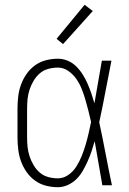

<svg xmlns="http://www.w3.org/2000/svg" viewBox="-20 -773 540 801"><path d="M221 8Q196 8 171 1.5Q146 -5 125.5 -20Q105 -35 90.5 -56Q76 -77 67.5 -100.5Q59 -124 56 -149.5Q53 -175 53 -200V-320Q53 -345 56 -370.5Q59 -396 67.5 -419.5Q76 -443 90.5 -464Q105 -485 125.5 -500Q146 -515 171 -521.5Q196 -528 221 -528Q243 -528 263 -519.5Q283 -511 298.5 -495.5Q314 -480 325.5 -461.5Q337 -443 345.5 -423.5Q354 -404 361 -383.5Q368 -363 374 -342Q382 -387 389.5 -431.5Q397 -476 405 -520H445Q432 -456 420 -391.5Q408 -327 394 -263Q408 -198 420.5 -132Q433 -66 447 0H407Q399 -46 391 -92Q383 -138 375 -184Q369 -163 362 -142Q355 -121 346 -101Q337 -81 326 -61.5Q315 -42 299.5 -26.5Q284 -11 263.5 -1.5Q243 8 221 8ZM221 -29Q245 -29 265.5 -43.5Q286 -58 299 -79Q312 -100 321 -122.5Q330 -145 337 -168.5Q344 -192 349.5 -216Q355 -240 360 -264Q355 -287 349 -310Q343 -333 336.5 -356Q330 -379 321 -401.5Q312 -424 298.5 -443.5Q285 -463 265 -477Q245 -491 221 -491Q201 -491 181 -485.5Q161 -480 146 -467Q131 -454 120.5 -436.5Q110 -419 103.5 -399.5Q97 -380 95 -360Q93 -340 93 -320V-200Q93 -180 95 -160Q97 -140 103.5 -120.5Q110 -101 120.5 -83.5Q131 -66 146 -53Q161 -40 181 -34.5Q201 -29 221 -29ZM243 -589 216 -611 333 -753 367 -727Z"/></svg>

Font: Iosevka SS04 Extralight
Style: Regular
Weight: 200
Monospace: yes
Designer: Belleve Invis
Foundry: Belleve Invis
Version: Version 19.0.0; ttfautohint (v1.8.4)